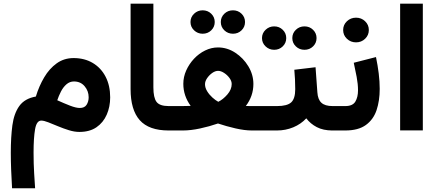

<svg xmlns="http://www.w3.org/2000/svg" viewBox="-20 -702 2363 1033"><path d="M172.9 -182.6Q189.9 -238.8 217.8 -285.9Q245.6 -333 285.2 -361.3Q324.7 -389.6 376 -389.6Q434.6 -389.6 479 -363.3Q523.4 -336.9 548.1 -289.3Q572.8 -241.7 572.8 -178.2Q572.8 -127.4 554.2 -85Q535.6 -42.5 499 -17.3Q462.4 7.8 407.2 7.8Q380.4 7.8 350.6 -1.5Q320.8 -10.7 292.2 -22.7Q263.7 -34.7 240 -43.9Q216.3 -53.2 202.1 -53.2Q176.8 -53.2 168.7 -6.6Q160.6 40 160.6 118.7Q160.6 179.2 163.8 231.7Q167 284.2 168.9 311H44.9Q42 259.8 40 212.2Q38.1 164.6 38.1 119.6Q38.1 36.1 46.6 -27.8Q55.2 -91.8 84 -131.8Q112.8 -171.9 172.9 -182.6ZM457 -178.7Q457 -212.4 435.3 -238Q413.6 -263.7 377.9 -263.7Q355 -263.7 337.4 -248.3Q319.8 -232.9 307.9 -209.5Q295.9 -186 288.1 -162.6Q324.7 -146 356.9 -133.5Q389.2 -121.1 409.2 -121.1Q435.1 -121.1 446 -138.4Q457 -155.8 457 -178.7Z M682.6 -682.1H805.2V-231.9Q805.2 -176.8 822 -154.1Q838.9 -131.3 887.2 -131.3H899.4V0H887.2Q781.2 0 731.9 -55.4Q682.6 -110.8 682.6 -222.7Z M1168 -583.5Q1168 -609.9 1187 -628.2Q1206.1 -646.5 1233.4 -646.5Q1260.7 -646.5 1279.5 -628.2Q1298.3 -609.9 1298.3 -583.5Q1298.3 -557.1 1279.5 -538.8Q1260.7 -520.5 1233.4 -520.5Q1206.1 -520.5 1187 -538.8Q1168 -557.1 1168 -583.5ZM1004.9 -583.5Q1004.9 -609.9 1024.2 -628.2Q1043.5 -646.5 1070.3 -646.5Q1097.7 -646.5 1116.5 -628.2Q1135.3 -609.9 1135.3 -583.5Q1135.3 -557.1 1116.5 -538.8Q1097.7 -520.5 1070.3 -520.5Q1043.5 -520.5 1024.2 -538.8Q1004.9 -557.1 1004.9 -583.5ZM1343.3 -250Q1343.3 -185.5 1302.7 -131.8Q1316.9 -131.3 1328.6 -131.3Q1340.3 -131.3 1350.1 -131.3H1397V0H1334.5Q1296.4 0 1247.1 -11.2Q1197.8 -22.5 1152.8 -37.6Q1106.4 -21.5 1055.9 -10.7Q1005.4 0 964.8 0H879.9V-131.3H951.7Q964.4 -131.3 976.3 -131.6Q988.3 -131.8 1005.9 -132.3Q966.3 -186.5 966.3 -251Q966.3 -288.1 981.9 -323Q997.6 -357.9 1023.9 -386Q1050.3 -414.1 1083.7 -430.4Q1117.2 -446.8 1152.8 -446.8Q1202.1 -446.8 1245.6 -418.5Q1289.1 -390.1 1316.2 -345.2Q1343.3 -300.3 1343.3 -250ZM1153.3 -320.8Q1138.2 -320.8 1122.1 -309.6Q1106 -298.3 1094.5 -281.7Q1083 -265.1 1083 -249Q1083 -230 1094.5 -211.2Q1106 -192.4 1122.6 -177.5Q1139.2 -162.6 1154.3 -154.3Q1180.2 -167 1203.4 -193.8Q1226.6 -220.7 1226.6 -250Q1226.6 -266.1 1214.6 -282.5Q1202.6 -298.8 1185.5 -309.8Q1168.5 -320.8 1153.3 -320.8Z M1552.7 -497.1Q1552.7 -523.4 1571.8 -541.7Q1590.8 -560.1 1618.2 -560.1Q1645.5 -560.1 1664.3 -541.7Q1683.1 -523.4 1683.1 -497.1Q1683.1 -470.7 1664.3 -452.4Q1645.5 -434.1 1618.2 -434.1Q1590.8 -434.1 1571.8 -452.4Q1552.7 -470.7 1552.7 -497.1ZM1389.6 -497.1Q1389.6 -523.4 1408.9 -541.7Q1428.2 -560.1 1455.1 -560.1Q1482.4 -560.1 1501.2 -541.7Q1520 -523.4 1520 -497.1Q1520 -470.7 1501.2 -452.4Q1482.4 -434.1 1455.1 -434.1Q1428.2 -434.1 1408.9 -452.4Q1389.6 -470.7 1389.6 -497.1ZM1377.4 -131.3H1470.2Q1525.4 -131.3 1546.9 -151.4Q1568.4 -171.4 1568.4 -222.2Q1568.4 -249.5 1567.1 -275.4Q1565.9 -301.3 1563.5 -326.7L1677.7 -340.3L1687.5 -205.6Q1689.9 -167 1709.2 -149.2Q1728.5 -131.3 1769.5 -131.3H1779.8V0H1768.6Q1718.8 0 1684.3 -18.1Q1649.9 -36.1 1627.9 -65.4Q1599.1 -34.2 1557.9 -17.1Q1516.6 0 1470.2 0H1377.4Z M1837.9 0H1759.8V-131.3H1837.9Q1877.4 -131.3 1891.8 -155.3Q1906.2 -179.2 1906.2 -216.3Q1906.2 -249.5 1898.9 -288.3Q1891.6 -327.1 1883.3 -364.3L2002.9 -395Q2012.2 -350.6 2017.6 -306.9Q2022.9 -263.2 2022.9 -223.6Q2022.9 -159.7 2005.9 -109.1Q1988.8 -58.6 1948.2 -29.3Q1907.7 0 1837.9 0ZM1826.2 -540.5Q1826.2 -568.4 1846.4 -587.6Q1866.7 -606.9 1895.5 -606.9Q1924.3 -606.9 1944.3 -587.6Q1964.4 -568.4 1964.4 -540.5Q1964.4 -512.7 1944.3 -493.4Q1924.3 -474.1 1895.5 -474.1Q1866.7 -474.1 1846.4 -493.4Q1826.2 -512.7 1826.2 -540.5Z M2254.9 -682.1V-0.5H2132.8V-682.1Z"/></svg>

Font: Vazirmatn RD FD
Style: Bold
Weight: 700
Designer: Saber Rastikerdar
Foundry: Saber Rastikerdar
Version: Version 33.003